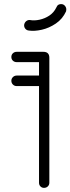

<svg xmlns="http://www.w3.org/2000/svg" viewBox="-20 -910 341 930"><path d="M61 -493Q50 -493 42.5 -500.5Q35 -508 35 -519Q35 -529 42.5 -536.5Q50 -544 61 -544H169V-609H61Q50 -609 42.5 -616Q35 -623 35 -634Q35 -645 42.5 -652Q50 -659 61 -659H190Q219 -659 219 -630V-25Q219 -14 211.5 -7Q204 0 193 0Q183 0 176 -7Q169 -14 169 -25V-493ZM253 -874Q260 -892 279 -890Q289 -889 295.5 -880.5Q302 -872 301 -862Q301 -858 300 -855Q283 -818 250.5 -796Q218 -774 182.5 -766Q147 -758 120 -762Q109 -763 102.5 -771Q96 -779 97 -790Q99 -801 107 -807.5Q115 -814 125 -813Q146 -809 171.5 -814.5Q197 -820 219 -834.5Q241 -849 253 -874Z"/></svg>

Font: Libertine Sup
Style: Regular
Weight: 400
Designer: Bastien Sozeau
Foundry: NBR — Bastien Sozeau
Version: Version 2.003; ttfautohint (v1.8.4.7-5d5b);gftools[0.9.33]